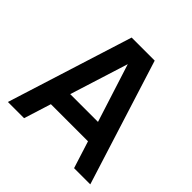

<svg xmlns="http://www.w3.org/2000/svg" viewBox="-185 -880 1039 1039"><g transform="rotate(45 335.0 -360.0)"><path d="M144 0H20L247 -720H423.5L650.5 0H526.5L477 -156H193ZM228.5 -268.5H441L334 -603.5Z"/></g></svg>

Font: Vortex Mix
Style: Bold
Weight: 700
Designer: Mikhail Sharanda
Foundry: Mikhail Sharanda
Version: Version 4.504;Glyphs 3.1.2 (3151)